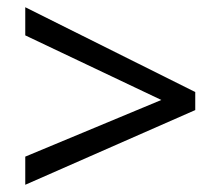

<svg xmlns="http://www.w3.org/2000/svg" viewBox="-20 -628 612 532"><path d="M50 -194 427 -351 50 -530V-608L521 -373V-323L50 -116Z"/></svg>

Font: Noto Sans Chakma
Style: Regular
Weight: 400
Designer: Zachary Quinn Scheuren - Monotype Design Team
Foundry: Monotype Imaging Inc.
Version: Version 2.003; ttfautohint (v1.8.4.7-5d5b)